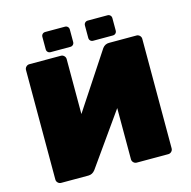

<svg xmlns="http://www.w3.org/2000/svg" viewBox="-121 -974 1091 1094"><g transform="rotate(-15 425.0 -427.0)"><path d="M319 -673V-349L537 -680Q552 -700 576 -700H738Q749 -700 757 -692Q765 -684 765 -673V-27Q765 -16 757 -8Q749 0 738 0H552Q541 0 533 -8Q525 -16 525 -27V-329L307 -21Q291 0 267 0H106Q95 0 87 -8Q79 -16 79 -27V-673Q79 -684 87 -692Q95 -700 106 -700H292Q303 -700 311 -692Q319 -684 319 -673ZM380 -831V-758Q380 -748 373.5 -741.5Q367 -735 357 -735H241Q231 -735 224.5 -741.5Q218 -748 218 -758V-831Q218 -841 224.5 -847.5Q231 -854 241 -854H357Q367 -854 373.5 -847.5Q380 -841 380 -831ZM631 -831V-758Q631 -748 624.5 -741.5Q618 -735 608 -735H492Q482 -735 475.5 -741.5Q469 -748 469 -758V-831Q469 -841 475.5 -847.5Q482 -854 492 -854H608Q618 -854 624.5 -847.5Q631 -841 631 -831Z"/></g></svg>

Font: Rubik Mono One
Style: Regular
Weight: 400
Designer: Hubert and Fischer with Elvire Volk Leonovitch (Cyrillic Expansion: Cyreal)
Foundry: Hubert and Fischer with Elvire Volk Leonovitch
Version: Version 2.000